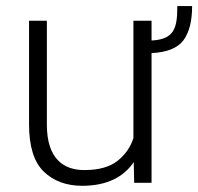

<svg xmlns="http://www.w3.org/2000/svg" viewBox="-20 -596 646 626"><path d="M558.1 -576.2C558.1 -505.4 549.3 -467.8 474.1 -463.9V-528.3H415V-145.5C405.3 -115.7 387.7 -90.8 362.8 -71.3C337.4 -51.3 301.3 -41.5 254.9 -41.5C188.5 -41.5 132.8 -77.1 132.8 -189.5V-528.3H74.7V-190.4C74.7 -118.7 90.8 -67.4 122.6 -36.6C154.3 -5.9 196.3 9.8 248 9.8C328.6 9.8 383.3 -19 416 -67.4L417.5 0H474.1V-422.9C524.9 -425.3 559.6 -439.5 578.6 -465.3C597.2 -491.2 606.4 -527.8 606.4 -576.2Z"/></svg>

Font: Vazirmatn ExtraLight
Style: Regular
Weight: 200
Designer: Saber Rastikerdar
Foundry: Saber Rastikerdar
Version: Version 33.003